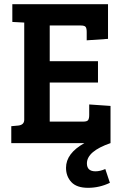

<svg xmlns="http://www.w3.org/2000/svg" viewBox="-20 -685 589 919"><path d="M509 0Q396 39 396 97Q396 135 437 135Q459 135 484 124L506 190Q456 214 401.5 214Q347 214 321.5 186.5Q296 159 296 118Q296 49 384 0H34V-81L67 -84Q96 -87 96 -112V-577L39 -580V-665H497V-499L395 -492V-532Q395 -549 390 -556Q385 -563 366 -563H218V-392H449V-290H218V-103H379Q397 -103 402 -110.5Q407 -118 407 -135V-185L509 -178Z"/></svg>

Font: Bree Serif
Style: Regular
Weight: 400
Designer: Veronika Burian, Jos Scaglione
Foundry: TypeTogether
Version: Version 1.001